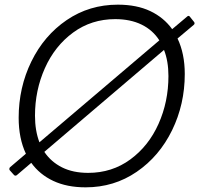

<svg xmlns="http://www.w3.org/2000/svg" viewBox="-20 -793 854 823"><path d="M811 -700Q814 -697 814 -693Q814 -689 810 -686L741 -628Q772 -563 772 -476Q772 -346 717.5 -234.5Q663 -123 566 -56.5Q469 10 347 10Q267 10 208.5 -17.5Q150 -45 114 -95L53 -43Q50 -40 46 -40Q42 -40 39 -44L22 -63Q20 -65 20 -69Q20 -74 24 -77L91 -134Q60 -200 60 -288Q60 -418 114.5 -529.5Q169 -641 266 -707Q363 -773 485 -773Q566 -773 624 -745.5Q682 -718 718 -668L781 -721Q785 -725 788 -725Q792 -725 795 -720ZM149 -183 663 -620Q635 -664 587 -687.5Q539 -711 474 -711Q372 -711 293.5 -653.5Q215 -596 172.5 -501Q130 -406 130 -297Q130 -233 149 -183ZM683 -579 170 -142Q199 -99 246 -75.5Q293 -52 358 -52Q460 -52 538.5 -109.5Q617 -167 659.5 -262Q702 -357 702 -467Q702 -531 683 -579Z"/></svg>

Font: Open Sauce Two Light Italic
Style: Regular
Weight: 300
Italic angle: -10°
Designer: Alfredo Marco Pradil
Foundry: Creative Sauce Fz LLC
Version: Version 1.477